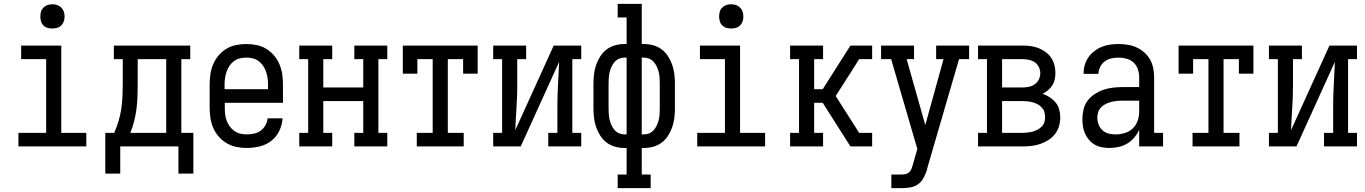

<svg xmlns="http://www.w3.org/2000/svg" viewBox="-20 -755 7040 990"><path d="M75 0V-70H218V-450H89V-520H296V-70H425V0ZM250 -608Q237 -608 225 -611.5Q213 -615 204 -624Q195 -633 191.5 -645Q188 -657 188 -670Q188 -683 191.5 -695Q195 -707 204 -716Q213 -725 225 -729Q237 -733 250 -733Q263 -733 275 -729Q287 -725 296 -716Q305 -707 309 -695Q313 -683 313 -670Q313 -657 309 -645Q305 -633 296 -624Q287 -615 275 -611.5Q263 -608 250 -608Z M523 140V-70H569Q582 -100 591.5 -131.5Q601 -163 605.5 -195Q610 -227 611.5 -259.5Q613 -292 613 -325V-450H567V-520H961V-450H915V-70H977V140H900V0H600V140ZM837 -70V-450H690V-325Q690 -293 689 -260.5Q688 -228 684 -195.5Q680 -163 672 -131.5Q664 -100 652 -70Z M1252 8Q1225 8 1198.5 2.5Q1172 -3 1149 -16.5Q1126 -30 1108 -50.5Q1090 -71 1079.5 -95.5Q1069 -120 1065 -146.5Q1061 -173 1061 -200V-320Q1061 -347 1065 -373.5Q1069 -400 1079.5 -424.5Q1090 -449 1107.5 -469.5Q1125 -490 1147.5 -503.5Q1170 -517 1196.5 -522.5Q1223 -528 1250 -528Q1277 -528 1303.5 -522.5Q1330 -517 1352.5 -503.5Q1375 -490 1392.5 -469.5Q1410 -449 1420.5 -424.5Q1431 -400 1435 -373.5Q1439 -347 1439 -320V-225H1139V-200Q1139 -183 1141 -166Q1143 -149 1148.5 -133.5Q1154 -118 1164 -104Q1174 -90 1188 -80Q1202 -70 1218.5 -66Q1235 -62 1252 -62Q1271 -62 1289.5 -66Q1308 -70 1323.5 -81Q1339 -92 1348.5 -109Q1358 -126 1360 -145H1437Q1435 -111 1420 -80Q1405 -49 1378.5 -28.5Q1352 -8 1318.5 0Q1285 8 1252 8ZM1362 -295V-320Q1362 -337 1359.5 -353.5Q1357 -370 1351.5 -386Q1346 -402 1336.5 -416Q1327 -430 1313.5 -440Q1300 -450 1283.5 -454Q1267 -458 1250 -458Q1233 -458 1216.5 -454Q1200 -450 1186.5 -440Q1173 -430 1163.5 -416Q1154 -402 1148.5 -386Q1143 -370 1140.5 -353.5Q1138 -337 1138 -320V-295Z M1523 0V-70H1569V-450H1523V-520H1693V-450H1647V-304H1853V-450H1807V-520H1977V-450H1931V-70H1977V0H1807V-70H1853V-234H1647V-70H1693V0Z M2129 0V-70H2211V-450H2132V-375H2057V-520H2443V-375H2368V-450H2289V-70H2371V0Z M2523 0V-70H2569V-450H2523V-520H2693V-450H2647V-312Q2647 -255 2643 -198Q2639 -141 2637 -84L2835 -520H2977V-450H2931V-70H2977V0H2807V-70H2854V-208Q2854 -265 2857.5 -322Q2861 -379 2863 -436L2665 0Z M3165 215V145H3211V8H3200Q3175 8 3151.5 1.5Q3128 -5 3108.5 -19.5Q3089 -34 3075.5 -55Q3062 -76 3054 -99Q3046 -122 3043 -146.5Q3040 -171 3040 -195V-325Q3040 -349 3043 -373.5Q3046 -398 3054 -421Q3062 -444 3075.5 -465Q3089 -486 3108.5 -500.5Q3128 -515 3151.5 -521.5Q3175 -528 3200 -528H3211V-665H3165V-735H3289V-528H3300Q3325 -528 3348.5 -521.5Q3372 -515 3391.5 -500.5Q3411 -486 3424.5 -465Q3438 -444 3446 -421Q3454 -398 3457 -373.5Q3460 -349 3460 -325V-195Q3460 -171 3457 -146.5Q3454 -122 3446 -99Q3438 -76 3424.5 -55Q3411 -34 3391.5 -19.5Q3372 -5 3348.5 1.5Q3325 8 3300 8H3289V145H3335V215ZM3200 -62H3211V-458H3200Q3185 -458 3171.5 -452Q3158 -446 3148.5 -435Q3139 -424 3133 -410.5Q3127 -397 3123.5 -383Q3120 -369 3119 -354.5Q3118 -340 3118 -325V-195Q3118 -180 3119 -165.5Q3120 -151 3123.5 -137Q3127 -123 3133 -109.5Q3139 -96 3148.5 -85Q3158 -74 3171.5 -68Q3185 -62 3200 -62ZM3300 -62Q3315 -62 3328.5 -68Q3342 -74 3351.5 -85Q3361 -96 3367 -109.5Q3373 -123 3376.5 -137Q3380 -151 3381 -165.5Q3382 -180 3382 -195V-325Q3382 -340 3381 -354.5Q3380 -369 3376.5 -383Q3373 -397 3367 -410.5Q3361 -424 3351.5 -435Q3342 -446 3328.5 -452Q3315 -458 3300 -458H3289V-62Z M3575 0V-70H3718V-450H3589V-520H3796V-70H3925V0ZM3750 -608Q3737 -608 3725 -611.5Q3713 -615 3704 -624Q3695 -633 3691.5 -645Q3688 -657 3688 -670Q3688 -683 3691.5 -695Q3695 -707 3704 -716Q3713 -725 3725 -729Q3737 -733 3750 -733Q3763 -733 3775 -729Q3787 -725 3796 -716Q3805 -707 3809 -695Q3813 -683 3813 -670Q3813 -657 3809 -645Q3805 -633 3796 -624Q3787 -615 3775 -611.5Q3763 -608 3750 -608Z M4054 0V-70H4100V-450H4054V-520H4224V-450H4178V-295H4222L4365 -520H4477V-450H4410L4376 -396L4289 -260L4410 -70H4477V0H4365L4222 -225H4178V-70H4224V0Z M4576 215V145H4629Q4639 145 4650 142.5Q4661 140 4668.5 132.5Q4676 125 4680 115Q4684 105 4687 94L4710 13L4575 -450H4523V-520H4693V-450H4655L4751 -110L4845 -450H4807V-520H4977V-450H4925L4761 113Q4761 116 4760 118Q4759 120 4759 123Q4752 144 4741.5 163.5Q4731 183 4713 195.5Q4695 208 4673 211.5Q4651 215 4629 215Z M5023 0V-70H5069V-450H5023V-520H5252Q5273 -520 5293.5 -517.5Q5314 -515 5333.5 -507.5Q5353 -500 5370.5 -487.5Q5388 -475 5399.5 -458Q5411 -441 5416.5 -420.5Q5422 -400 5422 -379Q5422 -362 5418.5 -345.5Q5415 -329 5406 -315Q5397 -301 5384 -290Q5371 -279 5356 -271Q5375 -265 5392.5 -253.5Q5410 -242 5423 -226.5Q5436 -211 5441.5 -190.5Q5447 -170 5447 -150Q5447 -127 5440.5 -104.5Q5434 -82 5419.5 -63.5Q5405 -45 5385 -32.5Q5365 -20 5343 -12.5Q5321 -5 5298 -2.5Q5275 0 5252 0ZM5252 -304Q5269 -304 5285.5 -307.5Q5302 -311 5315.5 -320.5Q5329 -330 5336.5 -345.5Q5344 -361 5344 -377Q5344 -394 5336.5 -409.5Q5329 -425 5315.5 -434Q5302 -443 5285.5 -446.5Q5269 -450 5252 -450H5147V-304ZM5147 -70H5252Q5265 -70 5278.5 -71.5Q5292 -73 5305 -76.5Q5318 -80 5330 -86.5Q5342 -93 5351.5 -102.5Q5361 -112 5365 -125Q5369 -138 5369 -152Q5369 -165 5365 -178Q5361 -191 5351.5 -201Q5342 -211 5330 -217.5Q5318 -224 5305 -227.5Q5292 -231 5278.5 -232.5Q5265 -234 5252 -234H5147Z M5701 8Q5682 8 5662.5 4.5Q5643 1 5626 -8.5Q5609 -18 5596 -33Q5583 -48 5575 -65.5Q5567 -83 5564 -102.5Q5561 -122 5561 -141Q5561 -166 5567 -191Q5573 -216 5588 -236Q5603 -256 5624.5 -270Q5646 -284 5669.5 -292Q5693 -300 5718 -303Q5743 -306 5768 -306H5854V-355Q5854 -376 5847.5 -396.5Q5841 -417 5826 -431.5Q5811 -446 5790 -452Q5769 -458 5749 -458Q5730 -458 5711 -454Q5692 -450 5677 -439Q5662 -428 5653 -410.5Q5644 -393 5644 -374Q5644 -374 5644 -374Q5644 -374 5644 -374H5567Q5567 -374 5567 -374Q5567 -374 5567 -374Q5567 -397 5573 -418.5Q5579 -440 5591.5 -458.5Q5604 -477 5622 -491Q5640 -505 5661 -513.5Q5682 -522 5704 -525Q5726 -528 5749 -528Q5772 -528 5796 -524Q5820 -520 5841.5 -510Q5863 -500 5881 -484Q5899 -468 5910.5 -447Q5922 -426 5926.5 -402.5Q5931 -379 5931 -355V-70H5977V0H5854V-86Q5844 -64 5828.5 -45.5Q5813 -27 5792.5 -15Q5772 -3 5748.5 2.5Q5725 8 5701 8ZM5732 -62Q5756 -62 5779.5 -69Q5803 -76 5820.5 -92.5Q5838 -109 5846 -132.5Q5854 -156 5854 -180V-236H5768Q5753 -236 5738.5 -234.5Q5724 -233 5710 -229.5Q5696 -226 5682.5 -219.5Q5669 -213 5658.5 -202.5Q5648 -192 5643 -178Q5638 -164 5638 -149Q5638 -131 5644.5 -113.5Q5651 -96 5664.5 -83.5Q5678 -71 5695.5 -66.5Q5713 -62 5732 -62Z M6129 0V-70H6211V-450H6132V-375H6057V-520H6443V-375H6368V-450H6289V-70H6371V0Z M6523 0V-70H6569V-450H6523V-520H6693V-450H6647V-312Q6647 -255 6643 -198Q6639 -141 6637 -84L6835 -520H6977V-450H6931V-70H6977V0H6807V-70H6854V-208Q6854 -265 6857.5 -322Q6861 -379 6863 -436L6665 0Z"/></svg>

Font: Iosevka Gothic
Style: Regular
Weight: 400
Monospace: yes
Designer: Belleve Invis
Foundry: Belleve Invis
Version: Version 15.5.1; ttfautohint (v1.8.4)